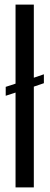

<svg xmlns="http://www.w3.org/2000/svg" viewBox="-20 -820 217 840"><path d="M48 0V-415L5 -401V-440L48 -454V-800H128V-480L172 -495V-456L128 -441V0Z"/></svg>

Font: Big Shoulders Text
Style: Regular
Weight: 400
Designer: Patric King
Foundry: XO Type Co
Version: Version 1.000; ttfautohint (v1.8.2)